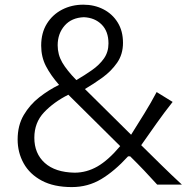

<svg xmlns="http://www.w3.org/2000/svg" viewBox="-20 -777 800 808"><path d="M282.2 10.3Q206.5 10.3 155.8 -16.8Q105 -43.9 79.6 -89.6Q54.2 -135.3 54.2 -189.9Q54.2 -249 79.8 -292.7Q105.5 -336.4 145.5 -367.7Q185.5 -398.9 228.5 -419.9Q193.4 -460 173.3 -498.8Q153.3 -537.6 153.3 -585Q153.3 -638.7 177.2 -677.2Q201.2 -715.8 241.5 -736.6Q281.7 -757.3 330.6 -757.3Q377.4 -757.3 415.3 -737.8Q453.1 -718.3 475.3 -682.4Q497.6 -646.5 497.6 -596.7Q497.6 -548.3 472.7 -512.7Q447.8 -477.1 410.9 -450.4Q374 -423.8 337.4 -402.3L531.7 -210Q560.5 -255.9 587.6 -299.6Q614.7 -343.3 639.2 -389.6L706.5 -348.1Q671.4 -303.7 639.2 -258.3Q606.9 -212.9 574.2 -166Q616.2 -124.5 658.7 -82.8Q701.2 -41 745.6 0H641.6Q615.7 -28.8 586.9 -59.1Q558.1 -89.4 527.8 -119.1H519Q461.9 -56.6 406 -23.2Q350.1 10.3 282.2 10.3ZM301.3 -439.9Q336.4 -460.4 367.4 -482.2Q398.4 -503.9 417.5 -531Q436.5 -558.1 436.5 -594.2Q436.5 -645 407.7 -673.8Q378.9 -702.6 333 -704.6Q281.2 -702.6 252 -669.2Q222.7 -635.7 222.7 -586.4Q222.7 -547.4 241.9 -514.2Q261.2 -481 301.3 -439.9ZM485.8 -162.1 267.6 -378.4Q206.5 -347.7 165.5 -304.4Q124.5 -261.2 124.5 -197.3Q124.5 -130.9 168.5 -91.3Q212.4 -51.8 293.9 -50.3Q344.2 -50.3 389.9 -76.4Q435.5 -102.5 485.8 -162.1Z"/></svg>

Font: Pinar Regular
Style: Regular
Weight: 400
Designer: Amin Abedi
Version: Version 3.000